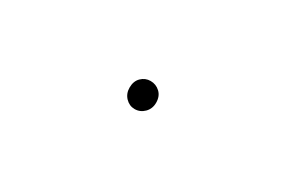

<svg xmlns="http://www.w3.org/2000/svg" viewBox="12 -683 975 649"><g transform="rotate(30 500.0 -358.5)"><path d="M493.2 -303.7Q472.7 -303.7 457.5 -319.3Q442.4 -335 442.4 -358.4Q442.4 -383.8 457.5 -398.4Q472.7 -413.1 493.2 -413.1Q514.6 -413.1 530.3 -398.4Q545.9 -383.8 545.9 -358.4Q545.9 -335 530.3 -319.3Q514.6 -303.7 493.2 -303.7Z"/></g></svg>

Font: GenEi Gothic M Light
Style: Regular
Weight: 300
Designer: o_tamon (Modified); [Source Han Sans]
Ryoko NISHIZUKA  (kana & ideographs); Paul D. Hunt (Latin, Greek & Cyrillic); Wenl
Version: Version 1.1a;Original Version 1.004